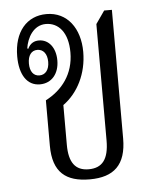

<svg xmlns="http://www.w3.org/2000/svg" viewBox="-45 -594 524 644"><g transform="rotate(-5 216.5 -272.5)"><path d="M232 10C313 10 355 -28 355 -117V-550H329L299 -507V-115C299 -52 277 -24 231 -24C186 -24 165 -53 165 -112V-246C215 -282 247 -345 247 -418C247 -497 205 -555 135 -555C68 -555 25 -504 25 -422C25 -360 50 -322 93 -322C133 -322 158 -353 158 -397C158 -440 135 -469 102 -469C87 -469 73 -463 64 -444L61 -446C66 -481 88 -522 130 -522C172 -522 204 -488 204 -420C204 -347 164 -296 108 -267V-114C108 -24 152 10 232 10ZM94 -352C74 -352 62 -368 62 -395C62 -422 74 -438 94 -438C114 -438 127 -422 127 -395C127 -368 114 -352 94 -352Z"/></g></svg>

Font: Noto Serif Thai ExtraCondensed Light
Style: Regular
Weight: 300
Width: 2
Designer: Monotype Design Team
Foundry: Monotype Imaging Inc.
Version: Version 2.002